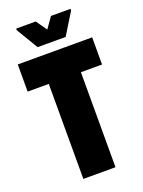

<svg xmlns="http://www.w3.org/2000/svg" viewBox="-161 -942 755 1016"><g transform="rotate(-20 216.5 -434.5)"><path d="M126 0V-535H7V-688H426V-535H307V0ZM137 -738 64 -860V-869H174L217 -808L260 -869H370V-860L295 -738Z"/></g></svg>

Font: Saira Condensed Black
Style: Regular
Weight: 900
Width: 3
Designer: Hector Gatti with collaboration of the Omnibus-Type team
Foundry: Omnibus-Type
Version: Version 1.101